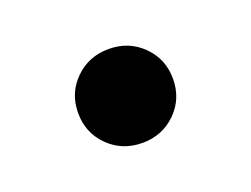

<svg xmlns="http://www.w3.org/2000/svg" viewBox="-45 -239 427 327"><g transform="rotate(-20 169.0 -76.0)"><path d="M168.8 9.4Q132.4 9.4 107.6 -15.1Q82.8 -39.6 82.8 -75.7Q82.8 -111.7 107.6 -136.2Q132.4 -160.7 168.8 -160.7Q205.1 -160.7 229.9 -136.2Q254.7 -111.7 254.7 -75.7Q254.7 -39.6 229.9 -15.1Q205.1 9.4 168.8 9.4Z"/></g></svg>

Font: GitLab Sans
Style: Regular
Weight: 400
Designer: Rasmus Andersson
Foundry: Modifications by GitLab B.V., manufactured by rsms
Version: Version 4.000;git-c8fb6b7